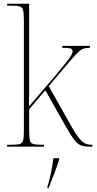

<svg xmlns="http://www.w3.org/2000/svg" viewBox="-20 -780 518 1021"><path d="M18 0V-10H34Q68 -10 83.5 -14Q99 -18 103 -34Q107 -50 107 -85V-673Q107 -709 103 -725.5Q99 -742 84.5 -746Q70 -750 40 -750H18V-760H135V-374Q135 -338 135 -295.5Q135 -253 134 -214L272 -375Q312 -423 332.5 -449Q353 -475 359.5 -487Q366 -499 366 -507Q366 -519 354 -522.5Q342 -526 311 -526V-536H458V-526Q440 -526 426.5 -522Q413 -518 397.5 -504Q382 -490 356 -460L239 -322L367 -95Q397 -45 417 -27.5Q437 -10 466 -10H471V0H460Q430 0 411.5 -6.5Q393 -13 375.5 -35.5Q358 -58 330 -107L221 -300L135 -199V-85Q135 -50 139 -34Q143 -18 158 -14Q173 -10 207 -10H214V0ZM232 213Q242 183 251 140Q260 97 264 61H294V70Q282 109 266 150Q250 191 238 221H232Z"/></svg>

Font: Noto Serif Display SemiCondensed Thin
Style: Regular
Weight: 100
Width: 4
Designer: Monotype Design Team
Foundry: Monotype Imaging Inc.
Version: Version 2.009